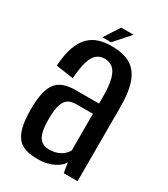

<svg xmlns="http://www.w3.org/2000/svg" viewBox="-175 -777 755 862"><g transform="rotate(30 202.5 -345.5)"><path d="M161.9 3.8Q188.5 3.8 209.8 -1.3Q231.1 -6.5 247.1 -15.1Q263.1 -23.6 273.4 -33.1Q283.6 -42.5 287.9 -52.1L296.5 0H368.1V-382.7Q368.1 -466.7 349.3 -514.4Q330.5 -562.1 293.1 -582.2Q255.7 -602.2 198.3 -602.2Q162.3 -602.2 132.6 -592.7Q102.8 -583.1 80.8 -560.7Q58.8 -538.2 45.2 -499.7Q31.6 -461.1 27.9 -402.8L118.3 -389.8Q122.1 -446.3 132.3 -478.7Q142.6 -511.1 159.4 -524.3Q176.2 -537.6 198.5 -537.6Q224.2 -537.6 241.8 -523.3Q259.4 -509.1 268.4 -475.7Q277.5 -442.3 277.5 -384.5V-350H157.3Q124.5 -350 99.4 -342.2Q74.3 -334.3 57.7 -314.9Q41.1 -295.4 33.1 -261.3Q25 -227.2 25 -174.3Q25 -119.3 33.9 -84.1Q42.8 -49 60.4 -29.6Q78 -10.3 103.4 -3.2Q128.7 3.8 161.9 3.8ZM185.4 -59.1Q170.6 -59.1 158.1 -64Q145.5 -68.9 135.9 -81.5Q126.2 -94.1 121.2 -117.3Q116.3 -140.4 116.3 -178.1Q116.3 -215.4 121.6 -239Q127 -262.6 136.7 -274.8Q146.4 -287 159.7 -291.7Q173 -296.5 188.6 -296.5H276.6V-107.5Q272.2 -97 260 -85.4Q247.8 -73.9 228.9 -66.5Q210 -59.1 185.4 -59.1ZM141.6 -615.4H186.4L257.1 -695.1H193.1Z"/></g></svg>

Font: Anybody Thin Condensed
Style: Regular
Weight: 100
Width: 3
Version: Version 1.113;gftools[0.9.25]